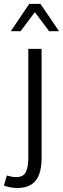

<svg xmlns="http://www.w3.org/2000/svg" viewBox="-57 -731 319 973"><path d="M30.8 221.7Q10.3 221.7 -7.3 218Q-24.9 214.4 -37.1 209.5L-22.5 158.2Q-13.7 161.1 -1.2 163.8Q11.2 166.5 24.9 166.5Q62.5 166.5 74.5 140.1Q86.4 113.8 86.4 69.3V-483.4H153.8V70.8Q153.8 119.1 141.4 152.8Q128.9 186.5 101.8 204.1Q74.7 221.7 30.8 221.7ZM-2.4 -572.8 91.3 -711.4H147.9L242.2 -572.8H191.9L121.6 -667H117.7L47.4 -572.8Z"/></svg>

Font: Varta Light Light
Style: Regular
Weight: 300
Version: Version 1.004